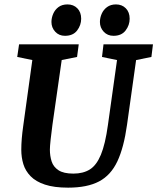

<svg xmlns="http://www.w3.org/2000/svg" viewBox="-20 -852 723 883"><path d="M293.3 11Q228.7 11 186.7 -3Q144.7 -16.9 120.8 -41.5Q96.9 -66.1 87.4 -97.1Q77.9 -128.1 77.9 -163.1Q77.9 -211.1 86.9 -273.7L128.7 -576L59.2 -590L67.7 -648H342.1L334.4 -590L263.8 -576L221.1 -277.6Q216.3 -242.7 212.9 -210.5Q209.4 -178.3 209.4 -164.1Q209.4 -134.7 217.5 -109.6Q225.6 -84.5 249 -69.1Q272.4 -53.6 317.7 -53.6Q362.4 -53.6 393 -72.6Q423.6 -91.6 443.9 -140.2Q464.2 -188.9 476.4 -277.6L518.2 -575.8L449.1 -590L456 -648H683.5L676.3 -590L605.9 -575.8L564.2 -278.2Q549.7 -173.6 519.7 -109.8Q489.7 -46.1 435.5 -17.6Q381.2 11 293.3 11ZM501.9 -687.3Q474.4 -687.3 456.9 -706.2Q439.5 -725 439.5 -750.8Q439.5 -769.7 447.6 -788.5Q455.7 -807.3 472.4 -819.5Q489.1 -831.7 513.3 -831.7Q541 -831.7 558.6 -813.8Q576.3 -795.9 576.3 -765.8Q576.3 -736.3 557.6 -711.8Q539 -687.3 501.9 -687.3ZM278.7 -687.3Q251.2 -687.3 233.9 -706.2Q216.6 -725 216.6 -750.8Q216.6 -769.7 224.6 -788.5Q232.7 -807.3 249 -819.5Q265.4 -831.7 290.4 -831.7Q318.1 -831.7 335.7 -813.8Q353.3 -795.9 353.3 -765.8Q353.3 -736.3 334.7 -711.8Q316.1 -687.3 278.7 -687.3Z"/></svg>

Font: Faustina Light
Style: Italic
Weight: 300
Italic angle: -8°
Designer: Alfonso Garcia
Foundry: http://www.omnibus-type.com
Version: Version 1.200